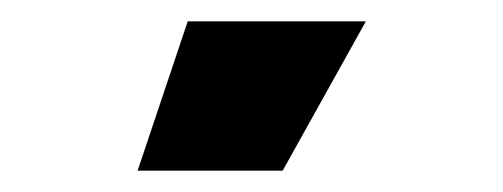

<svg xmlns="http://www.w3.org/2000/svg" viewBox="-20 26 472 180"><path d="M109 186 156 46H323L245 186Z"/></svg>

Font: REM Medium SemiBold
Style: Regular
Weight: 600
Version: Version 1.005;gftools[0.9.28]